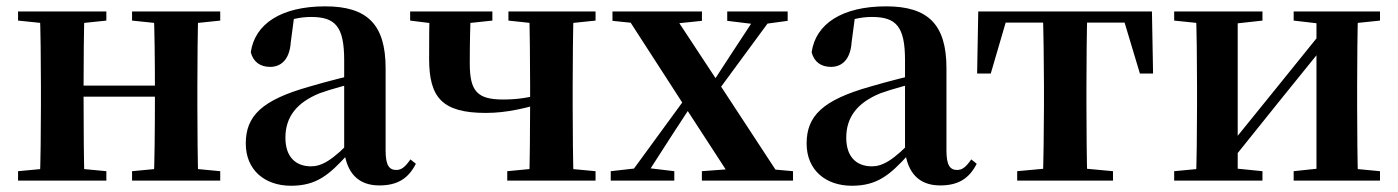

<svg xmlns="http://www.w3.org/2000/svg" viewBox="-20 -572 4428 608"><path d="M105.9 0H247.6C245.6 -50.2 244.6 -165.3 244.6 -270.6V-291.8C244.6 -370.2 245.6 -485.5 247.6 -535.7H105.9C108.6 -485.5 109.6 -370.2 109.6 -301.2V-234.8C109.6 -165.3 108.6 -50.2 105.9 0ZM466.6 0H608C606 -50.2 605 -165.3 605 -234.8V-301.2C605 -370.2 606 -485.5 608 -535.7H466.6C469.6 -485.5 470.6 -370.2 470.6 -291.8V-270.6C470.6 -165.3 469.6 -50.2 466.6 0ZM37.2 0H316.8V-29.9L208.6 -40.2H147L37.2 -29.9ZM37.2 -506.8 147 -495.5H208.6L316.8 -506.8V-535.7H37.2ZM398.2 0H677.4V-29.9L569.5 -40.2H506.9L398.2 -29.9ZM398.2 -506.8 506.9 -495.5H569.5L677.4 -506.8V-535.7H398.2ZM176.9 -265.9H537.1V-301H176.9Z M901.6 16.2C982.4 16.2 1022.5 -18.5 1080.7 -82.4H1115.8L1100.3 -135.5C1032.4 -62.3 997.2 -45.3 965 -45.3C916.3 -45.3 883.8 -75.1 883.8 -135.9C883.8 -202.7 920.7 -247.7 992.1 -276.7C1027.3 -289.6 1085.3 -304.9 1139 -318.9V-344.4C1085.7 -331.6 1012.3 -313.4 960.4 -297.9C808 -255.1 758.3 -204.1 758.3 -117.6C758.3 -33.9 818.1 16.2 901.6 16.2ZM1181.1 15.2C1237.2 15.2 1272.5 -5.4 1296.9 -53.4L1279.7 -67.2C1261.5 -41.2 1250.3 -33.8 1234.7 -33.8C1212.7 -33.8 1201.1 -48.4 1201.1 -94.8V-356.2C1201.1 -494.2 1143.2 -551.9 1010.1 -551.9C869.4 -551.9 786.8 -495.7 774.2 -406.5C781.9 -376.3 803.6 -360.2 835.3 -360.2C868.7 -360.2 897.1 -381.6 900.9 -439.2L911.1 -516.3L848.8 -491.2C896.9 -510.9 930.8 -518.3 965 -518.3C1042.1 -518.3 1069.9 -487.8 1069.9 -381.4V-94C1078 -26.4 1112.7 15.2 1181.1 15.2Z M1518.6 -214.4C1587.2 -214.4 1645.6 -230.3 1707.6 -247.6V-277.1C1655.2 -262.5 1619.5 -256.9 1573 -256.9C1490.6 -256.9 1467.6 -283.9 1467.6 -371.3C1467.6 -439 1469 -487.1 1470.6 -535.7H1340.2C1339.2 -492 1338.9 -449.1 1338.9 -385.6C1338.9 -264 1379.3 -214.4 1518.6 -214.4ZM1655.7 0H1796.5C1794.5 -50.2 1793.5 -165.3 1793.5 -234.8V-301.2C1793.5 -370.2 1794.5 -485.5 1796.5 -535.7H1655.7C1657.7 -485.5 1658.7 -370.2 1658.7 -301.2V-238.1C1658.7 -165.3 1657.7 -50.2 1655.7 0ZM1278.8 -506.8 1369.4 -495.5H1432.8L1539.2 -506.8V-535.7H1278.8ZM1586.3 0H1865.9V-29.9L1756.1 -40.2H1693.8L1586.3 -29.9ZM1590 -506.8 1695.1 -495.5H1757.4L1865.9 -506.8V-535.7H1590Z M1914 0H2115.3V-29.9L2031.6 -39.9H2002.5L1914 -29.9ZM1959.7 0H2015.4L2109.3 -146L2204.5 -291.7H2209.2L2187.4 -311.7ZM2202.6 0H2491.2V-29.9L2377.6 -40.2H2340.4L2202.6 -29.9ZM2221.1 -239.8 2438.7 -535.7H2384L2294.3 -399.1L2204.8 -261.5H2199.2ZM2301.1 0H2458.5L2252 -315.2L2106.8 -535.7H1954.1L2150.7 -231.4ZM1919.5 -506 2028.2 -494.8H2094.7L2202.8 -506V-535.7H1919.5ZM2282.9 -506 2369 -495.5H2397.2L2474.3 -506V-535.7H2282.9Z M2677.6 16.2C2758.4 16.2 2798.5 -18.5 2856.7 -82.4H2891.8L2876.3 -135.5C2808.4 -62.3 2773.2 -45.3 2741 -45.3C2692.3 -45.3 2659.8 -75.1 2659.8 -135.9C2659.8 -202.7 2696.7 -247.7 2768.1 -276.7C2803.3 -289.6 2861.3 -304.9 2915 -318.9V-344.4C2861.7 -331.6 2788.3 -313.4 2736.4 -297.9C2584 -255.1 2534.3 -204.1 2534.3 -117.6C2534.3 -33.9 2594.1 16.2 2677.6 16.2ZM2957.1 15.2C3013.2 15.2 3048.5 -5.4 3072.9 -53.4L3055.7 -67.2C3037.5 -41.2 3026.3 -33.8 3010.7 -33.8C2988.7 -33.8 2977.1 -48.4 2977.1 -94.8V-356.2C2977.1 -494.2 2919.2 -551.9 2786.1 -551.9C2645.4 -551.9 2562.8 -495.7 2550.2 -406.5C2557.9 -376.3 2579.6 -360.2 2611.3 -360.2C2644.7 -360.2 2673.1 -381.6 2676.9 -439.2L2687.1 -516.3L2624.8 -491.2C2672.9 -510.9 2706.8 -518.3 2741 -518.3C2818.1 -518.3 2845.9 -487.8 2845.9 -381.4V-94C2854 -26.4 2888.7 15.2 2957.1 15.2Z M3074.2 -339.1H3117.4L3174.5 -534.2L3108.6 -500.4H3597L3531.1 -534.2L3589.7 -339.1H3631.4L3627.8 -535.7H3077.8ZM3201.1 0H3504.5V-29.9L3393.6 -40.2H3312.7L3201.1 -29.9ZM3282.2 0H3423.4C3421.4 -50.2 3420.4 -165.3 3420.4 -234.8V-301.2C3420.4 -370.2 3421.4 -485.5 3423.4 -535.7H3282.2C3284.2 -485.5 3285.9 -370.2 3285.9 -301.2V-234.8C3285.9 -165.3 3284.2 -50.2 3282.2 0Z M3698.2 0H3977.8V-29.9L3875.4 -40.2H3807L3698.2 -29.9ZM4076.6 0H4350V-29.9L4241.3 -40.2H4173.5L4076.6 -29.9ZM3766.9 0H3899.4V-535.7H3766.9C3769.6 -485.5 3770.6 -370.2 3770.6 -301.2V-234.8C3770.6 -165.3 3769.6 -50.2 3766.9 0ZM3870.7 -51.6 4036.2 -257.7 4200.5 -460.9H4224.7L4177 -485.4L4006.6 -274.4L3847.4 -77.8H3822.4ZM4148.8 0H4280.6C4278.6 -50.2 4277.6 -165.3 4277.6 -234.8V-301.2C4277.6 -370.2 4278.6 -485.5 4280.6 -535.7H4148.8ZM3698.2 -506.8 3808 -495.5H3875.7L3977.8 -506.8V-535.7H3698.2ZM4076.6 -506.8 4173.8 -495.5H4241.5L4350 -506.8V-535.7H4076.6Z"/></svg>

Font: Source Han Serif CN VF
Style: Regular
Weight: 250
Designer: Ryoko NISHIZUKA 西塚涼子 (kana & ideographs); Frank Grießhammer (Latin, Greek & Cyrillic); Wenlong ZHANG 张文龙 (bopomofo); San
Foundry: Adobe
Version: Version 2.002;hotconv 1.1.0;makeotfexe 2.6.0